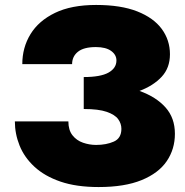

<svg xmlns="http://www.w3.org/2000/svg" viewBox="-20 -735 746 775"><path d="M378 20Q288 20 224 -2Q160 -24 119 -62Q78 -100 59 -147.5Q40 -195 40 -245H256Q256 -210 272.5 -189Q289 -168 315 -159Q341 -150 368 -150Q409 -150 439.5 -163.5Q470 -177 470 -215Q470 -236 457 -254Q444 -272 411 -283.5Q378 -295 318 -295V-424Q386 -424 418 -442Q450 -460 450 -491Q450 -514 428.5 -529.5Q407 -545 367 -545Q318 -545 294.5 -526Q271 -507 271 -476H70Q70 -543 103 -597Q136 -651 202 -683Q268 -715 368 -715Q468 -715 534 -689Q600 -663 633 -618Q666 -573 666 -516Q666 -461 632.5 -425Q599 -389 543 -368Q610 -344 648 -301.5Q686 -259 686 -195Q686 -133 653 -84.5Q620 -36 551.5 -8Q483 20 378 20Z"/></svg>

Font: Jost* Black
Style: Regular
Weight: 900
Version: Version 3.7